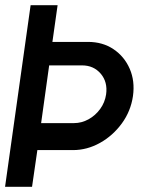

<svg xmlns="http://www.w3.org/2000/svg" viewBox="-30 -720 584 740"><path d="M-10.5 0 88 -700H192L172 -558.5H309Q366 -558.5 407.8 -530.2Q449.5 -502 470 -454.8Q490.5 -407.5 482.5 -350Q474 -291.5 439.5 -244.2Q405 -197 355.2 -169.2Q305.5 -141.5 251 -141.5H114L93.5 0ZM128.5 -245.5H255Q284.5 -245.5 311.2 -260.2Q338 -275 356.2 -300.2Q374.5 -325.5 379 -356.5Q385.5 -404 358.2 -436Q331 -468 286 -468H159.5Z"/></svg>

Font: Urbanist SemiBold
Style: Italic
Weight: 600
Italic angle: -8°
Designer: Corey Hu
Foundry: Corey Hu
Version: Version 1.321; ttfautohint (v1.8.4.7-5d5b)